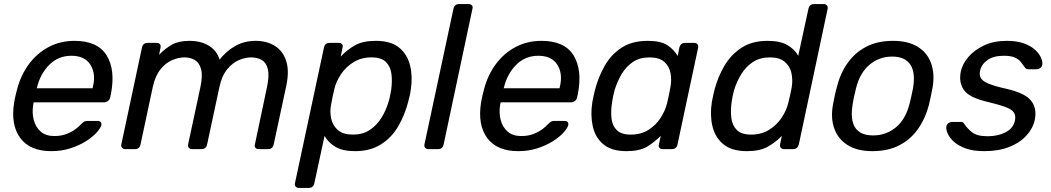

<svg xmlns="http://www.w3.org/2000/svg" viewBox="-20 -730 5146 940"><path d="M231 10Q127 10 79.5 -54Q32 -118 49 -227Q51 -240 55.5 -260.5Q60 -281 64 -294Q83 -365 123 -418Q163 -471 219.5 -500.5Q276 -530 345 -530Q458 -530 502 -459Q546 -388 523 -269L519 -252Q517 -242 508.5 -235.5Q500 -229 490 -229H145Q145 -226 143 -220Q136 -179 145 -143.5Q154 -108 179 -86Q204 -64 246 -64Q281 -64 308 -75Q335 -86 352 -99.5Q369 -113 376 -121Q388 -133 393.5 -135.5Q399 -138 411 -138H459Q468 -138 473 -132.5Q478 -127 476 -117Q472 -102 452.5 -80.5Q433 -59 400.5 -38.5Q368 -18 325 -4Q282 10 231 10ZM160 -298H433L434 -301Q451 -368 423 -412.5Q395 -457 330 -457Q265 -457 221 -412.5Q177 -368 161 -301Z M593 0Q583 0 577.5 -6.5Q572 -13 574 -23L675 -497Q680 -520 703 -520H748Q758 -520 763 -513.5Q768 -507 766 -497L759 -462Q789 -493 822 -511.5Q855 -530 907 -530Q964 -530 1003 -506Q1042 -482 1055 -438Q1087 -479 1131 -504.5Q1175 -530 1232 -530Q1285 -530 1324.5 -506Q1364 -482 1380.5 -433.5Q1397 -385 1382 -312L1320 -23Q1315 0 1293 0H1246Q1236 0 1230.5 -6.5Q1225 -13 1228 -23L1287 -303Q1299 -359 1291.5 -391Q1284 -423 1262 -436Q1240 -449 1209 -449Q1181 -449 1150 -436Q1119 -423 1092.5 -391Q1066 -359 1054 -303L994 -23Q989 0 967 0H920Q910 0 904.5 -6.5Q899 -13 901 -23L961 -303Q973 -359 964.5 -391Q956 -423 934 -436Q912 -449 883 -449Q855 -449 823.5 -436Q792 -423 766 -391Q740 -359 728 -304L668 -23Q663 0 641 0Z M1443 190Q1433 190 1427.5 183.5Q1422 177 1424 167L1566 -497Q1571 -520 1593 -520H1639Q1649 -520 1654.5 -513.5Q1660 -507 1657 -497L1648 -453Q1679 -486 1717.5 -508Q1756 -530 1820 -530Q1894 -530 1934.5 -496.5Q1975 -463 1988 -408Q2001 -353 1991 -290Q1989 -274 1985.5 -260Q1982 -246 1978 -230Q1962 -168 1930.5 -113Q1899 -58 1846.5 -24Q1794 10 1718 10Q1657 10 1621.5 -11.5Q1586 -33 1569 -65L1519 167Q1514 190 1492 190ZM1708 -71Q1756 -71 1790 -93.5Q1824 -116 1847 -152.5Q1870 -189 1882 -231Q1887 -246 1889.5 -260Q1892 -274 1895 -289Q1901 -331 1896.5 -367.5Q1892 -404 1869.5 -426.5Q1847 -449 1799 -449Q1749 -449 1711.5 -426Q1674 -403 1650 -367.5Q1626 -332 1617 -295Q1613 -279 1608.5 -257Q1604 -235 1601 -218Q1594 -183 1601.5 -149Q1609 -115 1634.5 -93Q1660 -71 1708 -71Z M2077 0Q2067 0 2061.5 -6.5Q2056 -13 2058 -23L2200 -687Q2205 -710 2227 -710H2275Q2285 -710 2290.5 -703.5Q2296 -697 2293 -687L2152 -23Q2147 0 2125 0Z M2517 10Q2413 10 2365.5 -54Q2318 -118 2335 -227Q2337 -240 2341.5 -260.5Q2346 -281 2350 -294Q2369 -365 2409 -418Q2449 -471 2505.5 -500.5Q2562 -530 2631 -530Q2744 -530 2788 -459Q2832 -388 2809 -269L2805 -252Q2803 -242 2794.5 -235.5Q2786 -229 2776 -229H2431Q2431 -226 2429 -220Q2422 -179 2431 -143.5Q2440 -108 2465 -86Q2490 -64 2532 -64Q2567 -64 2594 -75Q2621 -86 2638 -99.5Q2655 -113 2662 -121Q2674 -133 2679.5 -135.5Q2685 -138 2697 -138H2745Q2754 -138 2759 -132.5Q2764 -127 2762 -117Q2758 -102 2738.5 -80.5Q2719 -59 2686.5 -38.5Q2654 -18 2611 -4Q2568 10 2517 10ZM2446 -298H2719L2720 -301Q2737 -368 2709 -412.5Q2681 -457 2616 -457Q2551 -457 2507 -412.5Q2463 -368 2447 -301Z M3047 10Q2974 10 2934 -23.5Q2894 -57 2882 -112Q2870 -167 2880 -230Q2883 -246 2886 -260Q2889 -274 2893 -290Q2909 -352 2940 -407Q2971 -462 3022.5 -496Q3074 -530 3151 -530Q3215 -530 3247.5 -508.5Q3280 -487 3298 -456L3306 -497Q3312 -520 3334 -520H3379Q3389 -520 3394.5 -513.5Q3400 -507 3398 -497L3297 -23Q3292 0 3270 0H3224Q3214 0 3208.5 -6.5Q3203 -13 3206 -23L3215 -65Q3183 -33 3147 -11.5Q3111 10 3047 10ZM3068 -71Q3118 -71 3154.5 -94Q3191 -117 3214 -152.5Q3237 -188 3246 -225Q3250 -241 3254.5 -263Q3259 -285 3262 -302Q3269 -337 3263 -371Q3257 -405 3232.5 -427Q3208 -449 3159 -449Q3112 -449 3078.5 -426.5Q3045 -404 3023.5 -367.5Q3002 -331 2989 -289Q2985 -274 2982 -260Q2979 -246 2977 -231Q2970 -189 2973.5 -152.5Q2977 -116 2999 -93.5Q3021 -71 3068 -71Z M3637 10Q3563 10 3522 -23.5Q3481 -57 3468 -112Q3455 -167 3465 -230Q3468 -246 3471 -260Q3474 -274 3478 -290Q3494 -352 3526 -407Q3558 -462 3610 -496Q3662 -530 3738 -530Q3800 -530 3835.5 -509Q3871 -488 3888 -457L3938 -687Q3943 -710 3965 -710H4013Q4023 -710 4028.5 -703.5Q4034 -697 4032 -687L3891 -23Q3885 0 3863 0H3818Q3808 0 3802.5 -6.5Q3797 -13 3799 -23L3808 -65Q3777 -33 3738.5 -11.5Q3700 10 3637 10ZM3658 -71Q3707 -71 3744.5 -94Q3782 -117 3806 -152.5Q3830 -188 3839 -225Q3843 -241 3848 -263Q3853 -285 3856 -302Q3862 -337 3855 -371Q3848 -405 3822.5 -427Q3797 -449 3749 -449Q3701 -449 3666.5 -426.5Q3632 -404 3609.5 -367.5Q3587 -331 3574 -289Q3570 -274 3567 -260Q3564 -246 3562 -231Q3556 -189 3560.5 -152.5Q3565 -116 3587.5 -93.5Q3610 -71 3658 -71Z M4251 10Q4178 10 4131 -19Q4084 -48 4065 -99.5Q4046 -151 4058 -217Q4061 -233 4066.5 -260Q4072 -287 4077 -303Q4093 -369 4129 -420.5Q4165 -472 4220.5 -501Q4276 -530 4352 -530Q4426 -530 4473 -501Q4520 -472 4538.5 -420.5Q4557 -369 4546 -303Q4543 -287 4537.5 -260Q4532 -233 4528 -217Q4511 -151 4475 -99.5Q4439 -48 4383.5 -19Q4328 10 4251 10ZM4255 -67Q4318 -67 4366 -106.5Q4414 -146 4433 -222Q4437 -237 4442 -260Q4447 -283 4450 -298Q4463 -374 4437 -413.5Q4411 -453 4348 -453Q4285 -453 4237.5 -413.5Q4190 -374 4171 -298Q4167 -283 4162 -260Q4157 -237 4155 -222Q4128 -67 4255 -67Z M4799 10Q4743 10 4706 -4Q4669 -18 4648 -38Q4627 -58 4619 -78Q4611 -98 4613 -110Q4615 -122 4624 -127.5Q4633 -133 4640 -133H4685Q4690 -133 4693.5 -131.5Q4697 -130 4701 -123Q4716 -101 4739.5 -82Q4763 -63 4816 -63Q4866 -63 4903.5 -82.5Q4941 -102 4949 -140Q4954 -164 4943.5 -179.5Q4933 -195 4901.5 -206.5Q4870 -218 4812 -232Q4726 -252 4699.5 -289Q4673 -326 4684 -380Q4692 -417 4721 -451Q4750 -485 4797.5 -507.5Q4845 -530 4909 -530Q4960 -530 4994.5 -517Q5029 -504 5049 -485Q5069 -466 5077 -446.5Q5085 -427 5083 -414Q5082 -404 5073.5 -397.5Q5065 -391 5056 -391H5015Q5002 -391 4997 -401Q4988 -414 4977.5 -427Q4967 -440 4948 -448.5Q4929 -457 4894 -457Q4844 -457 4814.5 -436Q4785 -415 4778 -383Q4774 -363 4781.5 -348.5Q4789 -334 4817.5 -321.5Q4846 -309 4904 -296Q4998 -275 5028 -237Q5058 -199 5046 -143Q5037 -101 5005 -66Q4973 -31 4921 -10.5Q4869 10 4799 10Z"/></svg>

Font: Lubike
Style: Italic
Weight: 400
Italic angle: -12°
Foundry: Honoka55
Version: Version 1.000;July 22, 2022;FontCreator 14.0.0.2862 64-bit